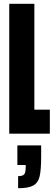

<svg xmlns="http://www.w3.org/2000/svg" viewBox="-20 -708 292 1017"><path d="M29 0V-688H162V-127H244V0ZM116 179V166H72V62H198V121Q198 192 190 226Q182 260 156.5 274.5Q131 289 76 289V225Q100 225 108 215.5Q116 206 116 179Z"/></svg>

Font: Saira Ultra Condensed Black
Style: Regular
Weight: 900
Width: 1
Designer: Hector Gatti with collaboration of the Omnibus-Type team
Foundry: Omnibus-Type
Version: Version 1.001; ttfautohint (v1.8)